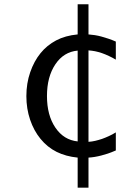

<svg xmlns="http://www.w3.org/2000/svg" viewBox="-20 -719 642 892"><path d="M340.8 13.2Q286.1 7.8 243.2 -13.4Q200.2 -34.7 168 -74.2Q137.2 -111.8 119.9 -162.8Q102.5 -213.9 102.5 -272.5Q102.5 -332 120.4 -383.5Q138.2 -435.1 168.5 -472.2Q198.2 -508.8 240.7 -531.2Q283.2 -553.7 340.8 -559.1V-699.2H391.1V-559.1Q405.3 -558.1 420.9 -555.7Q436.5 -553.2 450.7 -549.3Q464.8 -545.4 482.7 -539.6Q500.5 -533.7 518.1 -525.9V-441.9Q503.4 -450.7 486.3 -458.7Q469.2 -466.8 453.6 -472.2Q436.5 -478 421.4 -481Q406.2 -483.9 391.1 -484.9V-60.1Q406.7 -61 422.4 -64.7Q438 -68.4 454.1 -73.7Q469.2 -79.1 485.8 -86.7Q502.4 -94.2 518.1 -104V-20Q495.6 -10.3 480.7 -5.4Q465.8 -0.5 450.7 3.4Q418.9 11.7 391.1 13.2V152.8H340.8ZM340.8 -483.9Q275.9 -478 237.3 -420.4Q198.2 -362.3 198.2 -272.9Q198.2 -183.6 237.3 -126Q257.3 -96.7 283 -81.1Q308.6 -65.4 340.8 -62Z"/></svg>

Font: Hack
Style: Regular
Weight: 400
Monospace: yes
Designer: Christopher Simpkins
Foundry: Christopher Simpkins
Version: Version 2.019; ttfautohint (v1.4.1) -l 4 -r 80 -G 350 -x 0 -